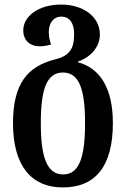

<svg xmlns="http://www.w3.org/2000/svg" viewBox="-20 -569 552 842"><path d="M255 253C398 253 475 161 475 -29C475 -182 419 -270 322 -296V-299C385 -321 418 -369 418 -418C418 -497 343 -549 249 -549C146 -549 82 -496 82 -436C82 -389 115 -366 152 -366C170 -366 189 -369 204 -374C200 -385 194 -403 194 -429C194 -467 214 -496 249 -496C285 -496 305 -468 305 -420C305 -367 294 -326 223 -309C101 -278 37 -203 37 -29C37 161 120 253 255 253ZM257 196C185 196 159 119 159 -29C159 -176 184 -251 256 -251C328 -251 353 -176 353 -29C353 119 328 196 257 196Z"/></svg>

Font: Noto Serif Georgian Condensed SemiBold
Style: Regular
Weight: 600
Width: 3
Designer: Monotype Design Team, Akaki Razmadze
Foundry: Google LLC
Version: Version 2.003